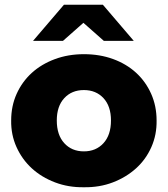

<svg xmlns="http://www.w3.org/2000/svg" viewBox="-20 -779 706 808"><path d="M27 -272Q27 -333 50 -384Q73 -435 113.5 -472Q154 -509 210.5 -530Q267 -551 333 -551Q400 -551 456 -530.5Q512 -510 552.5 -473Q593 -436 616 -384.5Q639 -333 639 -272Q640 -212 617 -160Q594 -108 552.5 -70.5Q511 -33 455 -11.5Q399 10 333 9Q268 10 211.5 -11.5Q155 -33 114 -70.5Q73 -108 49.5 -160Q26 -212 27 -272ZM447 -272Q447 -332 415.5 -366Q384 -400 333 -400Q282 -400 250.5 -366Q219 -332 219 -272Q219 -211 250.5 -176.5Q282 -142 333 -142Q384 -142 415.5 -176.5Q447 -211 447 -272ZM417 -607 331 -683 245 -607H119L249 -759H413L543 -607Z"/></svg>

Font: CMG Sans ExtraBold
Style: Regular
Weight: 800
Designer: Julieta Ulanovsky
Foundry: Julieta Ulanovsky
Version: Version 7.200